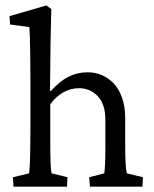

<svg xmlns="http://www.w3.org/2000/svg" viewBox="-20 -698 577 718"><path d="M30.3 0 28.3 -35.2 88.9 -49.8Q93.8 -84 93.8 -232.4V-354.5Q93.8 -549.8 89.8 -596.7L17.6 -606.4L15.6 -637.7L153.3 -677.7L171.9 -664.1Q168.5 -565.4 167 -358.4L169.9 -357.4Q203.1 -394.5 236.3 -411.1Q269.5 -427.7 308.6 -427.7Q335.9 -427.7 360.6 -417.2Q385.3 -406.7 405 -386.2Q424.8 -365.7 436.5 -332.3Q448.2 -298.8 448.2 -256.8V-151.4Q448.2 -77.1 454.1 -49.8L514.6 -35.2L512.7 0H316.4L313.5 -35.2L370.1 -49.8Q374 -79.1 374 -144.5V-250Q374 -308.6 345.5 -338.4Q316.9 -368.2 275.4 -368.2Q244.1 -368.2 216.1 -352.3Q188 -336.4 168 -307.6V-161.1Q168 -65.9 172.9 -49.8L232.4 -35.2L230.5 0Z"/></svg>

Font: Crimson Pro
Style: Regular
Weight: 400
Designer: Jacques Le Bailly
Foundry: Baron von Fonthausen
Version: Version 1.003